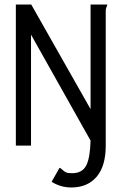

<svg xmlns="http://www.w3.org/2000/svg" viewBox="-20 -643 540 848"><path d="M454 -623Q454 -620 450.5 -612Q447 -604 447 -596V0Q447 91 406.5 138Q366 185 295 185Q248 185 208 160L243 98Q249 100 256 107Q263 114 271 118Q279 122 298 122Q343 122 360.5 88.5Q378 55 380 -22L117 -490V0H50V-623H118L380 -161V-623Z"/></svg>

Font: Vazir Code
Style: Code
Weight: 400
Foundry: DejaVu fonts team - Redesigned by Saber Rastikerdar
Version: Version 1.1.2